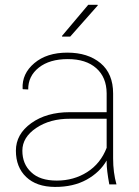

<svg xmlns="http://www.w3.org/2000/svg" viewBox="-20 -753 568 784"><path d="M415.5 -149.4V-268.1H266.1Q184.6 -268.6 127.9 -230.5Q71.3 -192.4 71.3 -137.7Q71.3 -83 107.4 -49.8Q142.6 -15.6 211.9 -15.6Q281.2 -15.6 335.9 -50.3Q390.6 -85 415.5 -149.4ZM415.5 -89.4V-97.7Q388.2 -49.8 334 -19.5Q279.3 10.7 204.1 10.3Q128.9 9.8 86.9 -30.3Q44.9 -70.3 44.9 -137.7Q44.9 -205.1 107.4 -250Q169.9 -294.9 264.6 -294.9H415.5V-372.1Q415 -437.5 373 -474.6Q331.1 -511.7 256.8 -511.7Q182.6 -511.7 138.7 -477.1Q94.7 -442.4 95.2 -387.7L73.2 -388.7L72.3 -391.1Q69.3 -452.1 120.1 -495.1Q170.9 -538.1 254.9 -538.1Q338.9 -538.1 390.6 -495.1Q441.9 -452.1 441.9 -371.1V-106.4Q441.9 -48.3 455.6 0H426.3Q415.5 -58.6 415.5 -89.4ZM340.3 -733.4H378.4L379.4 -731L266.6 -603.5H233.9L232.9 -606Z"/></svg>

Font: Roboto-Thin
Style: Regular
Weight: 250
Designer: Google
Version: Version 1.100141; 2013; ttfautohint (v0.94.14-c901) -l 8 -r 